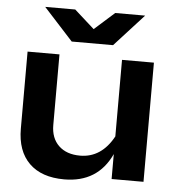

<svg xmlns="http://www.w3.org/2000/svg" viewBox="-55 -827 821 899"><g transform="rotate(5 355.5 -377.5)"><path d="M650.9 -560.1V0H501V-117.2Q437 21 279.8 21Q172.9 21 115 -35.9Q57.1 -92.8 57.1 -198.2V-560.1H207V-228Q207 -166.5 243.7 -131.3Q280.3 -96.2 344.2 -96.2Q444.3 -96.2 501 -200.2V-560.1ZM453.1 -625H258.8L121.1 -775.9H262.2L356 -691.9L450.2 -775.9H590.8Z"/></g></svg>

Font: Mattone
Style: Regular
Weight: 400
Width: 6
Designer: Nunzio Mazzaferro
Foundry: Collletttivo
Version: Version 2.000;Glyphs 3.2 (3217)